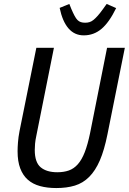

<svg xmlns="http://www.w3.org/2000/svg" viewBox="-20 -940 652 972"><path d="M253 -698 164 -253Q159 -230 157.5 -212.5Q156 -195 156 -181Q156 -118 186 -93Q216 -68 270 -68Q303 -68 328.5 -77Q354 -86 374 -108.5Q394 -131 409 -169.5Q424 -208 436 -266L522 -698H612L524 -260Q508 -180 485.5 -128Q463 -76 431.5 -44.5Q400 -13 359 -0.5Q318 12 265 12Q219 12 182.5 2Q146 -8 121 -30Q96 -52 82.5 -87.5Q69 -123 69 -174Q69 -193 71 -219.5Q73 -246 79 -277L164 -698ZM404 -761Q357 -761 326.5 -796.5Q296 -832 282 -900L331 -920L341 -895Q350 -874 357.5 -860Q365 -846 372.5 -838.5Q380 -831 389.5 -828Q399 -825 411 -825Q423 -825 433 -828Q443 -831 453 -839Q463 -847 475 -860.5Q487 -874 502 -895L520 -920L568 -899Q533 -827 494 -794Q455 -761 404 -761Z"/></svg>

Font: IBM Plex Sans Cond Text
Style: Italic
Weight: 450
Width: 3
Italic angle: -11°
Designer: Mike Abbink, Paul van der Laan, Pieter van Rosmalen
Foundry: Bold Monday
Version: Version 1.3